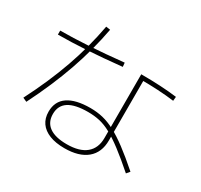

<svg xmlns="http://www.w3.org/2000/svg" viewBox="-172 -1029 1344 1287"><g transform="rotate(30 500.0 -385.0)"><path d="M466 38Q398 38 350 19Q302 0 277 -35.5Q252 -71 252 -122Q252 -202 311.5 -242.5Q371 -283 484 -283Q536 -283 581.5 -272Q627 -261 676.5 -235Q726 -209 787 -163.5Q848 -118 929 -47L908 -22Q827 -93 767.5 -138Q708 -183 662 -208Q616 -233 574 -242.5Q532 -252 484 -252Q383 -252 334 -220Q285 -188 285 -123Q285 -59 331 -26Q377 7 466 7Q564 7 614.5 -35Q665 -77 665 -155V-649Q823 -649 942 -634L939 -602Q824 -617 668 -617L699 -636V-157Q699 -63 638.5 -12.5Q578 38 466 38ZM59 -118Q152 -300 211 -467Q270 -634 302 -808L335 -803Q303 -631 243.5 -461Q184 -291 90 -104ZM48 -631Q243 -631 530 -661L533 -630Q245 -600 48 -600Z"/></g></svg>

Font: M PLUS 2 Thin ExtraLight
Style: Regular
Weight: 250
Version: Version 1.001